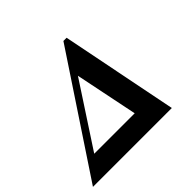

<svg xmlns="http://www.w3.org/2000/svg" viewBox="-228 -870 1057 1057"><g transform="rotate(-45 301.0 -341.5)"><path d="M549 0 413 -683H388L-65 0ZM384 -124H69L309 -491Z"/></g></svg>

Font: STIXGeneral
Style: Bold Italic
Weight: 700
Italic angle: -16.33°
Designer: MicroPress Inc., with final additions and corrections provided by Coen Hoffman, Elsevier (retired)
Version: Version 1.1.0